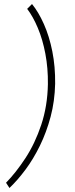

<svg xmlns="http://www.w3.org/2000/svg" viewBox="-20 -770 374 954"><path d="M254 -354Q252 -267 231.5 -190Q211 -113 178.5 -46.5Q146 20 106.5 73Q67 126 27 164L10 138Q59 88 106.5 15.5Q154 -57 185 -150Q216 -243 218 -352Q219 -431 205.5 -502.5Q192 -574 168 -631Q144 -688 115 -726L139 -750Q171 -711 198 -650.5Q225 -590 240 -514.5Q255 -439 254 -354Z"/></svg>

Font: Josefin Sans Thin ExtraLight
Style: Italic
Weight: 250
Italic angle: -7°
Version: Version 2.000